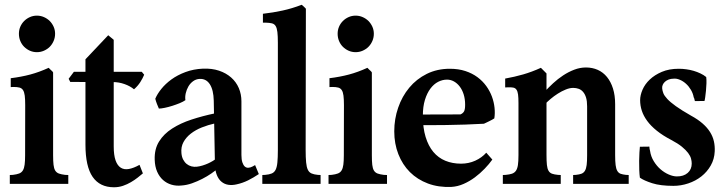

<svg xmlns="http://www.w3.org/2000/svg" viewBox="-20 -769 3035 803"><path d="M210.4 -627.9Q210.4 -611.8 204.3 -597.7Q198.2 -583.5 188 -573.2Q177.7 -563 163.8 -556.9Q149.9 -550.8 134.3 -550.8Q118.7 -550.8 105 -556.9Q91.3 -563 81.1 -573.2Q70.8 -583.5 64.9 -597.7Q59.1 -611.8 59.1 -627.9Q59.1 -643.6 64.9 -657.2Q70.8 -670.9 81.1 -681.2Q91.3 -691.4 105 -697.5Q118.7 -703.6 134.3 -703.6Q149.9 -703.6 163.8 -697.5Q177.7 -691.4 188 -681.2Q198.2 -670.9 204.3 -657.2Q210.4 -643.6 210.4 -627.9ZM202.1 -119.6Q202.1 -94.7 203.9 -79.6Q205.6 -64.5 210.9 -55.7Q216.3 -46.9 226.3 -43.2Q236.3 -39.6 252.4 -37.6L265.6 -37.1V0H21V-37.1L33.7 -37.6Q50.3 -39.6 60.3 -43.5Q70.3 -47.4 75.7 -56.4Q81.1 -65.4 83 -80.3Q85 -95.2 85 -119.1L85.4 -329.1Q85.4 -354 83.5 -369.1Q81.5 -384.3 76.2 -392.3Q70.8 -400.4 61.3 -402.8Q51.8 -405.3 36.1 -405.3L24.9 -404.8V-441.9Q68.8 -447.3 106.4 -457.3Q144 -467.3 183.6 -485.4L191.4 -477.5Q194.8 -474.6 198 -471.4Q201.2 -468.3 202.1 -465.8Z M337.4 -521 432.6 -621.6 455.6 -602.5V-157.2Q455.6 -120.1 463.4 -98.1Q471.2 -76.2 485.4 -67.4Q499.5 -58.6 519.3 -62.3Q539.1 -65.9 563.5 -79.6L577.6 -43.9Q568.4 -36.1 555.7 -26.1Q543 -16.1 527.6 -7.1Q512.2 2 494.4 8.1Q476.6 14.2 456.5 14.2Q397.5 14.2 367.4 -29.3Q337.4 -72.8 337.4 -164.1ZM572.8 -468.8 583 -456.5Q577.1 -441.9 566.7 -425.5Q556.2 -409.2 540.5 -395.5Q524.9 -408.7 501.2 -417.2Q477.5 -425.8 451.2 -425.8L273.9 -426.3L267.1 -439.5L289.1 -468.8Z M629.4 -356Q637.7 -376 654.8 -397.2Q671.9 -418.5 697 -436.8Q722.2 -455.1 755.4 -467.5Q788.6 -480 828.6 -481.9Q866.2 -483.4 896 -473.4Q925.8 -463.4 946.8 -444.8Q967.8 -426.3 978.8 -400.6Q989.7 -375 989.7 -345.2V-121.1Q989.7 -101.6 993.7 -89.8Q997.6 -78.1 1003.9 -72.5Q1010.3 -66.9 1018.8 -67.4Q1027.3 -67.9 1036.6 -72.8L1046.9 -78.6L1062.5 -41Q1040 -25.9 1017.3 -14.6Q994.6 -3.4 969.7 2Q951.7 6.3 935.3 3.9Q918.9 1.5 906.5 -8.8Q894 -19 886.7 -37.4Q879.4 -55.7 878.9 -82.5L874 -348.1Q873 -392.6 857.7 -416.5Q842.3 -440.4 814.5 -439Q799.3 -438 787.4 -429.2Q775.4 -420.4 767.8 -407.2Q760.3 -394 756.8 -378.9Q753.4 -363.8 755.4 -350.1Q746.6 -343.8 731.7 -337.6Q716.8 -331.5 700.7 -326.4Q684.6 -321.3 669.2 -318.1Q653.8 -314.9 644.5 -314.9Q641.1 -321.8 636.5 -334Q631.8 -346.2 629.4 -356ZM878.9 -252.9Q850.6 -246.6 824.2 -236.1Q797.9 -225.6 778.1 -210.2Q758.3 -194.8 747.3 -174.6Q736.3 -154.3 738.8 -128.4Q740.2 -112.8 746.1 -101.6Q752 -90.3 760.7 -83.3Q769.5 -76.2 780.8 -73.2Q792 -70.3 803.7 -71.8Q815.4 -73.2 827.4 -76.9Q839.4 -80.6 850.1 -85.4Q860.8 -90.3 870.1 -95.9Q879.4 -101.6 886.2 -106.4L893.1 -64.9Q880.9 -55.2 863.5 -43.2Q846.2 -31.2 825.7 -20.8Q805.2 -10.3 783 -2.4Q760.7 5.4 739.3 6.8Q717.3 9.3 697.3 3.4Q677.2 -2.4 661.9 -16.1Q646.5 -29.8 637.2 -51Q627.9 -72.3 627 -101.1Q625.5 -145.5 645.3 -177.2Q665 -209 700 -231.4Q734.9 -253.9 781.2 -269Q827.6 -284.2 878.9 -294.9Z M1258.3 -143.1Q1258.3 -109.9 1260.3 -89.8Q1262.2 -69.8 1267.6 -58.8Q1272.9 -47.9 1283.2 -43.5Q1293.5 -39.1 1309.6 -37.6L1320.8 -37.1V0H1077.1V-37.1L1088.9 -37.6Q1106 -39.1 1116.5 -43.5Q1127 -47.9 1132.6 -58.8Q1138.2 -69.8 1140.1 -89.6Q1142.1 -109.4 1142.1 -141.6V-590.3Q1142.1 -618.7 1140.1 -635Q1138.2 -651.4 1132.8 -660.2Q1127.4 -668.9 1117.2 -671.4Q1106.9 -673.8 1090.8 -674.3H1079.6V-711.4Q1122.6 -716.3 1161.9 -724.9Q1201.2 -733.4 1241.7 -749Q1242.7 -748.5 1245.4 -746.1Q1248 -743.7 1251 -741Q1253.9 -738.3 1256.3 -735.8Q1258.8 -733.4 1259.3 -732.4Z M1543.5 -627.9Q1543.5 -611.8 1537.4 -597.7Q1531.2 -583.5 1521 -573.2Q1510.7 -563 1496.8 -556.9Q1482.9 -550.8 1467.3 -550.8Q1451.7 -550.8 1438 -556.9Q1424.3 -563 1414.1 -573.2Q1403.8 -583.5 1397.9 -597.7Q1392.1 -611.8 1392.1 -627.9Q1392.1 -643.6 1397.9 -657.2Q1403.8 -670.9 1414.1 -681.2Q1424.3 -691.4 1438 -697.5Q1451.7 -703.6 1467.3 -703.6Q1482.9 -703.6 1496.8 -697.5Q1510.7 -691.4 1521 -681.2Q1531.2 -670.9 1537.4 -657.2Q1543.5 -643.6 1543.5 -627.9ZM1535.2 -119.6Q1535.2 -94.7 1536.9 -79.6Q1538.6 -64.5 1543.9 -55.7Q1549.3 -46.9 1559.3 -43.2Q1569.3 -39.6 1585.4 -37.6L1598.6 -37.1V0H1354V-37.1L1366.7 -37.6Q1383.3 -39.6 1393.3 -43.5Q1403.3 -47.4 1408.7 -56.4Q1414.1 -65.4 1416 -80.3Q1418 -95.2 1418 -119.1L1418.5 -329.1Q1418.5 -354 1416.5 -369.1Q1414.6 -384.3 1409.2 -392.3Q1403.8 -400.4 1394.3 -402.8Q1384.8 -405.3 1369.1 -405.3L1357.9 -404.8V-441.9Q1401.9 -447.3 1439.5 -457.3Q1477.1 -467.3 1516.6 -485.4L1524.4 -477.5Q1527.8 -474.6 1531 -471.4Q1534.2 -468.3 1535.2 -465.8Z M1735.4 -290 1905.8 -290.5Q1916 -294.9 1920.7 -303Q1925.3 -311 1925.3 -331.1Q1925.3 -355 1919.2 -374.3Q1913.1 -393.6 1902.6 -407.2Q1892.1 -420.9 1878.4 -428.5Q1864.7 -436 1849.6 -436Q1830.6 -436 1812.5 -426.8Q1794.4 -417.5 1780.3 -398.7Q1766.1 -379.9 1757.3 -351.6Q1748.5 -323.2 1748.5 -285.2Q1748.5 -233.9 1760 -196.3Q1771.5 -158.7 1792.2 -133.8Q1813 -108.9 1842.5 -96.7Q1872.1 -84.5 1908.2 -84.5Q1939.9 -84.5 1967.5 -96.9Q1995.1 -109.4 2013.7 -130.4L2039.1 -101.6Q2025.9 -83 2007.1 -63.5Q1988.3 -43.9 1966.1 -27.3Q1943.8 -10.7 1918.9 0.2Q1894 11.2 1868.2 12.7Q1814 15.1 1769.8 -1.5Q1725.6 -18.1 1694.3 -49.3Q1663.1 -80.6 1646 -124.3Q1628.9 -168 1628.9 -219.7Q1628.9 -271.5 1645.3 -318.8Q1661.6 -366.2 1691.7 -402.3Q1721.7 -438.5 1764.9 -460Q1808.1 -481.4 1861.3 -481.4Q1897.5 -481.4 1926.3 -471.9Q1955.1 -462.4 1976.8 -446.3Q1998.5 -430.2 2013.7 -409.2Q2028.8 -388.2 2037.4 -365Q2045.9 -341.8 2048.3 -318.4Q2050.8 -294.9 2047.4 -273.9Q2043.9 -271.5 2038.1 -268.3Q2032.2 -265.1 2025.9 -262Q2019.5 -258.8 2013.7 -256.1Q2007.8 -253.4 2003.9 -251.5Q1967.3 -249.5 1925.8 -248Q1884.3 -246.6 1846.2 -246.1Q1808.1 -245.6 1777.8 -245.6Q1747.6 -245.6 1733.4 -245.6Z M2435.5 -324.2Q2435.5 -345.7 2431.2 -360.4Q2426.8 -375 2418.9 -384.3Q2411.1 -393.6 2400.4 -397.5Q2389.6 -401.4 2377 -401.4Q2362.8 -401.4 2345.9 -394.5Q2329.1 -387.7 2313 -377.4Q2296.9 -367.2 2282.5 -355Q2268.1 -342.8 2258.3 -332Q2257.8 -337.4 2257.8 -342Q2257.8 -346.7 2257.8 -351.6Q2257.3 -359.9 2257.3 -368.7Q2257.3 -377.4 2256.8 -384.3Q2273.4 -402.3 2293.2 -420.7Q2313 -439 2335.2 -453.6Q2357.4 -468.3 2381.6 -477.5Q2405.8 -486.8 2430.7 -486.8Q2457.5 -486.8 2480 -476.8Q2502.4 -466.8 2518.6 -447Q2534.7 -427.2 2543.7 -398.7Q2552.7 -370.1 2552.7 -333V-120.1Q2552.7 -94.2 2554.7 -78.6Q2556.6 -63 2561.8 -54.2Q2566.9 -45.4 2575.7 -42.2Q2584.5 -39.1 2598.1 -37.6L2609.4 -37.1V0H2377V-37.1L2388.2 -37.6Q2402.8 -39.1 2411.9 -42.5Q2420.9 -45.9 2426.3 -54.7Q2431.6 -63.5 2433.6 -79.1Q2435.5 -94.7 2435.5 -120.1ZM2265.6 -121.6Q2265.6 -95.2 2267.3 -79.3Q2269 -63.5 2274.2 -54.7Q2279.3 -45.9 2288.8 -42.5Q2298.3 -39.1 2314 -37.6L2325.2 -37.1V0H2083V-37.1L2094.7 -37.6Q2110.8 -39.1 2121.1 -42.5Q2131.3 -45.9 2137.5 -54.4Q2143.6 -63 2146 -78.4Q2148.4 -93.8 2148.4 -120.1V-338.4Q2148.4 -360.4 2146.7 -373.5Q2145 -386.7 2140.1 -393.8Q2135.3 -400.9 2126.7 -402.6Q2118.2 -404.3 2104.5 -403.8L2092.8 -403.3V-440.4Q2131.8 -447.3 2168.2 -457.8Q2204.6 -468.3 2242.2 -485.4L2265.6 -461.9Z M2886.2 -346.2Q2885.3 -348.6 2884.3 -354Q2883.3 -359.4 2881.3 -361.8Q2878.4 -378.4 2869.6 -393.3Q2860.8 -408.2 2848.9 -418.9Q2836.9 -429.7 2823 -435.5Q2809.1 -441.4 2796.4 -439.9Q2785.6 -439.9 2776.4 -436.3Q2767.1 -432.6 2761 -427Q2754.9 -421.4 2751.7 -414.1Q2748.5 -406.7 2749.5 -398.4Q2750.5 -389.2 2754.4 -378.9Q2758.3 -368.7 2770.8 -355.2Q2783.2 -341.8 2806.6 -325Q2830.1 -308.1 2869.6 -285.6Q2898.4 -270 2918.2 -252.7Q2938 -235.4 2949.7 -216.6Q2961.4 -197.8 2965.8 -177.7Q2970.2 -157.7 2969.2 -136.2Q2967.8 -103.5 2952.6 -76.9Q2937.5 -50.3 2913.3 -31.2Q2889.2 -12.2 2858.6 -2Q2828.1 8.3 2796.4 8.3Q2742.2 8.3 2707.8 -2.7Q2673.3 -13.7 2656.2 -25.9Q2654.3 -39.1 2653.6 -58.1Q2652.8 -77.1 2653.1 -96.2Q2653.3 -115.2 2654.3 -131.3Q2655.3 -147.5 2656.2 -155.3L2695.8 -155.8Q2695.8 -151.9 2696.8 -146.2Q2697.8 -140.6 2698.7 -138.2Q2702.1 -114.3 2714.4 -94.5Q2726.6 -74.7 2742.7 -60.8Q2758.8 -46.9 2777.1 -39.1Q2795.4 -31.2 2810.5 -31.2Q2838.9 -30.8 2856 -45.7Q2873 -60.5 2873 -85Q2873 -94.7 2870.1 -105.7Q2867.2 -116.7 2857.9 -129.2Q2848.6 -141.6 2832 -155.3Q2815.4 -168.9 2787.6 -183.6Q2752 -202.1 2727.1 -222.2Q2702.1 -242.2 2686.8 -263.2Q2671.4 -284.2 2664.3 -305.9Q2657.2 -327.6 2657.2 -350.1Q2657.2 -370.6 2667.2 -393.8Q2677.2 -417 2697.5 -436.3Q2717.8 -455.6 2748 -468.5Q2778.3 -481.4 2818.8 -481.4Q2834.5 -481.4 2850.3 -479.2Q2866.2 -477.1 2881.1 -472.7Q2896 -468.3 2909.4 -461.9Q2922.9 -455.6 2933.6 -446.8Q2935.1 -436 2934.6 -420.4Q2934.1 -404.8 2932.6 -389.6Q2931.2 -374.5 2929.4 -362.5Q2927.7 -350.6 2926.3 -346.7Z"/></svg>

Font: Varendra
Style: Regular
Weight: 700
Designer: Jacob Thomas
Foundry: Bangla Type Foundry
Version: Version 1.008